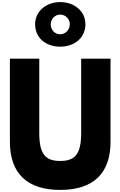

<svg xmlns="http://www.w3.org/2000/svg" viewBox="-20 -1801 1156 1843"><path d="M317 -1568C317 -1442 414 -1353 558 -1353C699 -1353 800 -1442 800 -1568C800 -1693 694 -1781 558 -1781C423 -1781 317 -1693 317 -1568ZM467 -1568C467 -1619 508 -1661 558 -1661C609 -1661 650 -1619 650 -1568C650 -1516 610 -1472 558 -1472C504 -1472 467 -1516 467 -1568ZM1041 -1238H759V-523C759 -316 696 -256 558 -256C420 -256 357 -316 357 -523V-1238H75V-440C75 -134 243 22 558 22C873 22 1041 -134 1041 -440Z"/></svg>

Font: Poland Can Into
Style: BigWritings
Weight: 700
Foundry: Cannot Into Space Fonts
Version: Version 0.92